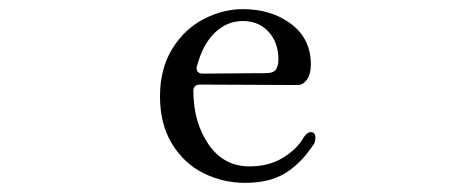

<svg xmlns="http://www.w3.org/2000/svg" viewBox="-20 -400 1040 420"><path d="M511 -380Q574 -380 617 -347.5Q660 -315 660 -259Q660 -238 651.5 -226Q643 -214 631 -214L418 -215Q403 -215 403 -201Q403 -133 436 -84.5Q469 -36 526 -36Q568 -36 599 -55Q630 -74 644 -99Q652 -111 660 -111Q670 -111 670 -98Q670 -88 664 -81Q636 -40 602 -20Q568 0 516 0Q468 0 425.5 -21Q383 -42 356.5 -85Q330 -128 330 -189Q330 -250 357 -293.5Q384 -337 426 -358.5Q468 -380 511 -380ZM410 -251Q410 -239 424 -239L561 -240Q579 -240 584 -248.5Q589 -257 589 -270Q589 -307 567.5 -330.5Q546 -354 511 -354Q477 -354 450.5 -329Q424 -304 411 -256Q410 -254 410 -251Z"/></svg>

Font: Hina Mincho
Style: Regular
Weight: 400
Designer: satsuyako
Foundry: satsuyako
Version: Version 1.100